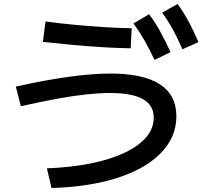

<svg xmlns="http://www.w3.org/2000/svg" viewBox="-20 -875 1040 958"><path d="M214 -35Q337 -40 435 -60Q533 -80 603 -113.5Q673 -147 710 -191Q747 -235 747 -288Q747 -350 693 -380.5Q639 -411 529 -411Q478 -411 415 -404.5Q352 -398 271.5 -383.5Q191 -369 84 -345L59 -443Q202 -475 321 -491.5Q440 -508 531 -508Q695 -508 777.5 -454.5Q860 -401 860 -295Q860 -217 816.5 -153Q773 -89 691.5 -42Q610 5 495 32Q380 59 237 63ZM632 -634Q567 -635 492.5 -639.5Q418 -644 342 -651Q266 -658 194 -666L207 -768Q271 -759 344.5 -752Q418 -745 493 -740Q568 -735 637 -734ZM751 -576Q725 -631 700.5 -674Q676 -717 646 -758L724 -804Q756 -761 781 -715Q806 -669 831 -615ZM890 -629Q866 -685 842 -728.5Q818 -772 789 -812L866 -855Q898 -811 922.5 -765Q947 -719 970 -665Z"/></svg>

Font: M PLUS 1 Medium
Style: Regular
Weight: 500
Designer: Coji Morishita
Foundry: UNDERFOREST DESIGN
Version: Version 1.001